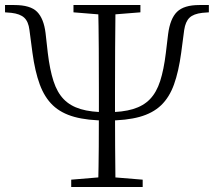

<svg xmlns="http://www.w3.org/2000/svg" viewBox="-26 -743 850 763"><path d="M399 -264Q322 -264 269.5 -278.5Q217 -293 184 -324.5Q151 -356 132 -407.5Q113 -459 103 -533L91 -624Q87 -657 70.5 -672.5Q54 -688 19 -692L-6 -694V-723H31Q95 -723 121.5 -696Q148 -669 155 -612L164 -532Q172 -466 186.5 -421Q201 -376 227 -349Q253 -322 294.5 -309.5Q336 -297 399 -297Q461 -297 502.5 -309.5Q544 -322 570 -349Q596 -376 610.5 -421Q625 -466 633 -532L642 -607Q650 -669 677.5 -696Q705 -723 766 -723H804V-694L778 -692Q743 -688 727 -672.5Q711 -657 706 -624L694 -533Q684 -459 665.5 -407.5Q647 -356 614 -324.5Q581 -293 528.5 -278.5Q476 -264 399 -264ZM364 0Q366 -83 366.5 -159Q367 -235 367 -320V-377Q367 -460 366.5 -550.5Q366 -641 364 -723H433Q432 -641 431.5 -551Q431 -461 431 -377V-320Q431 -237 431.5 -160Q432 -83 433 0ZM257 0V-29L389 -40H407L541 -29V0ZM266 -694V-723H532V-694L407 -684H389Z"/></svg>

Font: Noto Serif JP
Style: Regular
Weight: 200
Designer: Ryoko NISHIZUKA 西塚涼子 (kana & ideographs); Frank Grießhammer (Latin, Greek & Cyrillic); Wenlong ZHANG 张文龙 (bopomofo); San
Foundry: Adobe
Version: Version 2.001;hotconv 1.1.0;makeotfexe 2.6.0